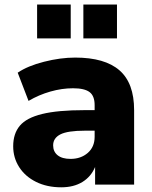

<svg xmlns="http://www.w3.org/2000/svg" viewBox="-20 -799 658 831"><path d="M37.1 -166Q37.1 -220.7 65.9 -254.9Q94.7 -289.1 162.6 -305.7Q230.5 -322.3 346.7 -322.3H389.6V-343.8Q389.6 -383.8 367.7 -400.4Q345.7 -417 295.9 -417Q248 -417 198.2 -402.8Q148.4 -388.7 103.5 -362.3L56.6 -484.4Q99.6 -513.7 170.4 -531.7Q241.2 -549.8 305.7 -549.8Q433.6 -549.8 497.1 -494.6Q560.5 -439.5 560.5 -322.3V0H391.6V-76.2Q374 -34.2 336.4 -11.2Q298.8 11.7 245.1 11.7Q183.6 11.7 136.2 -11.7Q88.9 -35.2 63 -75.7Q37.1 -116.2 37.1 -166ZM285.2 -111.3Q330.1 -111.3 359.9 -137.2Q389.6 -163.1 389.6 -207V-233.4H347.7Q272.5 -233.4 241.2 -217.3Q210 -201.2 210 -169.9Q210 -142.6 229.5 -127Q249 -111.3 285.2 -111.3ZM340.8 -779.3H486.3V-632.8H340.8ZM140.6 -779.3H286.1V-632.8H140.6Z"/></svg>

Font: Min Sans Black
Style: Regular
Weight: 900
Designer: Jinseong-Kim, NotoSansCJK, Nunito
Foundry: Jinseong-Kim
Version: Version 1.000